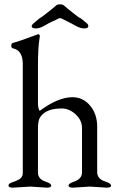

<svg xmlns="http://www.w3.org/2000/svg" viewBox="-20 -862 555 885"><path d="M126 -741Q126 -747 133 -753L164 -779Q167 -779 195 -801Q223 -823 230.5 -829.5Q238 -836 240 -838Q246 -842 253.5 -842Q261 -842 264.5 -841.5Q268 -841 271.5 -839Q275 -837 277 -835Q283 -829 314.5 -804Q346 -779 349 -779H350Q354 -777 381 -754Q387 -749 387 -742Q387 -731 368.5 -731Q350 -731 329 -743Q308 -755 292 -762.5Q276 -770 266.5 -775.5Q257 -781 248.5 -776Q240 -771 223.5 -764Q207 -757 185.5 -744Q164 -731 145 -731Q126 -731 126 -741ZM196 3 120 -2 39 3Q19 3 19 -6.5Q19 -16 37 -22Q55 -28 62 -32Q85 -42 85 -65V-566Q85 -630 40 -639Q32 -641 32 -651.5Q32 -662 39 -664Q64 -670 155 -704L157 -705Q159 -705 164 -698Q164 -696 162 -684Q155 -640 155 -562V-388Q155 -361 163 -351Q248 -414 314 -414Q363 -414 395.5 -375Q428 -336 428 -278V-68Q428 -36 469 -24Q492 -16 492 -6.5Q492 3 472 3L394 -2L316 3Q296 3 296 -6.5Q296 -16 319 -24Q358 -36 358 -68V-272Q358 -308 328.5 -335Q299 -362 265 -362Q210 -362 182 -340Q166 -327 160.5 -312.5Q155 -298 155 -268V-65Q156 -35 193 -24Q216 -16 216 -6.5Q216 3 196 3Z"/></svg>

Font: EB Garamond
Style: Regular
Weight: 400
Version: Version 0.012